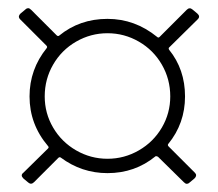

<svg xmlns="http://www.w3.org/2000/svg" viewBox="-20 -535 531 468"><path d="M390 -184Q388 -181 391 -178L455 -114Q458 -111 458 -108Q458 -104 454 -100L442 -90Q439 -87 435 -87Q432 -87 428 -91L365 -153Q361 -155 359 -154Q309 -113 242 -113Q179 -113 128 -151Q125 -153 122 -150L63 -91Q56 -84 49 -90L37 -100Q29 -108 37 -114L97 -173Q100 -176 97 -179Q52 -232 52 -300Q52 -366 94 -418Q96 -421 93 -424L29 -488Q26 -491 26 -494Q26 -498 30 -502L42 -512Q45 -515 49 -515Q52 -515 56 -511L118 -449Q121 -446 124 -448Q174 -489 242 -489Q309 -489 363 -445Q366 -442 369 -445L435 -511Q442 -518 449 -512L461 -502Q469 -495 462 -488L393 -420Q390 -418 392 -414Q431 -366 431 -300Q431 -234 390 -184ZM242 -148Q283 -148 318.5 -168.5Q354 -189 374.5 -224Q395 -259 395 -300Q395 -342 374.5 -377.5Q354 -413 318.5 -433.5Q283 -454 242 -454Q201 -454 165.5 -433.5Q130 -413 109.5 -377.5Q89 -342 89 -300Q89 -259 109.5 -224Q130 -189 165.5 -168.5Q201 -148 242 -148Z"/></svg>

Font: Barlow Semi Condensed ExLight
Style: Regular
Weight: 275
Width: 4
Designer: Jeremy Tribby
Foundry: Tribby Type
Version: Version 1.408